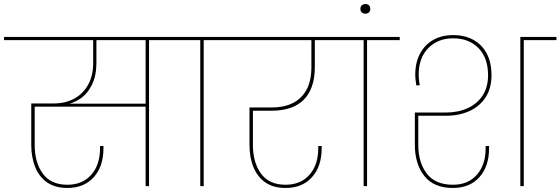

<svg xmlns="http://www.w3.org/2000/svg" viewBox="-55 -923 2779 952"><path d="M279 9Q219 9 179.5 -18Q140 -45 120 -93.5Q100 -142 100 -205V-410H210Q270 -410 314 -434.5Q358 -459 382.5 -504Q407 -549 407 -611V-732H423V-611Q423 -547 400.5 -502Q378 -457 341 -432.5Q304 -408 260 -403L249 -409H675V-394H108L117 -403V-204Q117 -118 157 -62.5Q197 -7 279 -7Q354 -7 397.5 -56.5Q441 -106 441 -188V-199H458Q458 -196 458 -193Q458 -190 458 -188Q458 -98 410 -44.5Q362 9 279 9ZM684 0H667V-731H684ZM846 -724H-35V-740H846Z M955 0H938V-724H776V-740H1117V-724H955Z M1361 9Q1301 9 1261.5 -18Q1222 -45 1202 -93.5Q1182 -142 1182 -205V-390H1292Q1352 -390 1396 -411.5Q1440 -433 1464.5 -477.5Q1489 -522 1489 -591V-730H1506V-591Q1506 -534 1491 -493Q1476 -452 1448 -425.5Q1420 -399 1380.5 -386.5Q1341 -374 1292 -374H1190L1199 -383V-204Q1199 -118 1239 -62.5Q1279 -7 1361 -7Q1436 -7 1479.5 -56.5Q1523 -106 1523 -188V-199H1540Q1540 -196 1540 -193Q1540 -190 1540 -188Q1540 -98 1492 -44.5Q1444 9 1361 9ZM1656 -724H1047V-740H1656Z M1765 0H1748V-724H1586V-740H1927V-724H1765Z M1757 -855Q1750 -855 1744 -858Q1738 -861 1735 -866.5Q1732 -872 1732 -879Q1732 -890 1739 -896.5Q1746 -903 1757 -903Q1768 -903 1774.5 -896.5Q1781 -890 1781 -879Q1781 -872 1778 -866.5Q1775 -861 1769.5 -858Q1764 -855 1757 -855Z M2191 9Q2096 9 2049 -50.5Q2002 -110 2002 -205V-365H2155Q2216 -365 2263.5 -386.5Q2311 -408 2338 -449.5Q2365 -491 2365 -550Q2365 -636 2317.5 -684.5Q2270 -733 2192 -733Q2116 -733 2068.5 -684.5Q2021 -636 2021 -553Q2021 -540 2022.5 -527Q2024 -514 2026 -500H2009Q2007 -514 2005.5 -527Q2004 -540 2004 -553Q2004 -613 2027.5 -657Q2051 -701 2093 -725Q2135 -749 2192 -749Q2249 -749 2292 -725.5Q2335 -702 2358.5 -657.5Q2382 -613 2382 -550Q2382 -485 2352.5 -440Q2323 -395 2272 -372Q2221 -349 2155 -349H2010L2019 -358V-204Q2019 -118 2061 -62.5Q2103 -7 2191 -7Q2266 -7 2309.5 -56.5Q2353 -106 2353 -188V-199H2370Q2370 -196 2370 -193Q2370 -190 2370 -188Q2370 -98 2322 -44.5Q2274 9 2191 9ZM2542 0H2525V-740H2704V-724H2542Z"/></svg>

Font: Poppins Devanagari Thin
Style: Regular
Weight: 100
Designer: Ninad Kale (Devanagari), Jonny Pinhorn (Latin)
Foundry: Indian Type Foundry
Version: 4.005